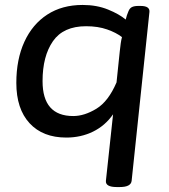

<svg xmlns="http://www.w3.org/2000/svg" viewBox="-20 -549 682 776"><path d="M452 207Q406 207 408 182L437 -87Q405 -41 356 -17Q307 7 248 7Q153 7 99.5 -51Q46 -109 46 -214Q46 -309 78.5 -380Q111 -451 171 -490Q231 -529 314 -529Q371 -529 416.5 -510.5Q462 -492 488 -470Q490 -479 493 -487.5Q496 -496 499 -503Q504 -516 513.5 -520.5Q523 -525 539 -525H548Q586 -525 584 -501L512 182Q509 207 464 207ZM276 -80Q321 -80 369.5 -109.5Q418 -139 451 -216L464 -341Q466 -360 468 -374Q470 -388 473 -399Q450 -417 413 -430Q376 -443 328 -443Q236 -443 194 -382.5Q152 -322 152 -221Q152 -80 276 -80Z"/></svg>

Font: Asap Semi Expanded Semi Expanded Medium
Style: Italic
Weight: 500
Width: 6
Italic angle: -6°
Designer: Pablo Cosgaya
Foundry: Omnibus-Type
Version: Version 3.001; ttfautohint (v1.8.4.7-5d5b)